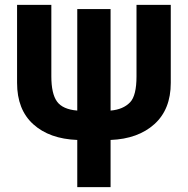

<svg xmlns="http://www.w3.org/2000/svg" viewBox="-20 -560 768 785"><path d="M295.9 12.2Q182.1 7.8 116 -52Q49.8 -111.8 49.8 -221.2V-540H189.9V-248Q189.9 -176.8 213.1 -144.8Q236.3 -112.8 295.9 -107.9V-522.9H432.1V-107.9Q483.9 -112.3 512.2 -142.1Q538.1 -169.4 538.1 -248V-540H678.2V-221.2Q678.2 -112.8 611.3 -52.5Q544.4 7.8 432.1 12.2V205.1H295.9Z"/></svg>

Font: Miedinger*
Style: Bold
Weight: 700
Version: Version 001.000